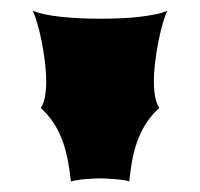

<svg xmlns="http://www.w3.org/2000/svg" viewBox="-20 -816 372 357"><path d="M111.8 -478.5Q109.9 -497.6 106.4 -516.1Q103 -534.7 96.9 -552.2Q90.8 -569.8 80.8 -585.7Q70.8 -601.6 55.7 -615.2Q61 -622.6 63.5 -635.5Q65.9 -648.4 65.9 -664.1Q65.9 -681.6 63.5 -701.4Q61 -721.2 57.4 -739.5Q53.7 -757.8 49.3 -772.7Q44.9 -787.6 41 -795.9Q58.6 -788.6 92.3 -784.9Q126 -781.2 165.5 -781.2Q185.1 -781.2 203.9 -782Q222.7 -782.7 239 -784.7Q255.4 -786.6 268.8 -789.3Q282.2 -792 291 -795.9Q287.1 -787.6 282.7 -772.7Q278.3 -757.8 274.7 -739.5Q271 -721.2 268.6 -701.4Q266.1 -681.6 266.1 -664.1Q266.1 -648.4 268.6 -635.5Q271 -622.6 276.4 -615.2Q260.7 -601.6 250.7 -585.2Q240.7 -568.8 234.6 -551.3Q228.5 -533.7 225.3 -515.1Q222.2 -496.6 220.2 -478.5Q217.8 -480 210.9 -481Q204.1 -481.9 196 -482.7Q188 -483.4 179.7 -483.9Q171.4 -484.4 166 -484.4Q160.6 -484.4 152.3 -483.9Q144 -483.4 136 -482.7Q127.9 -481.9 121.1 -480.7Q114.3 -479.5 111.8 -478.5Z"/></svg>

Font: Arbutus
Style: Regular
Weight: 400
Designer: Karolina Lach
Foundry: Sorkin Type Co.
Version: Version 1.003